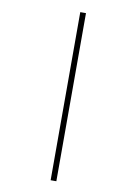

<svg xmlns="http://www.w3.org/2000/svg" viewBox="-106 -822 750 1126"><g transform="rotate(10 269.0 -259.5)"><path d="M278 241H312V-760H278Z"/></g></svg>

Font: Noto Sans ExtraLight
Style: Italic
Weight: 200
Italic angle: -12°
Designer: Monotype Design Team
Foundry: Monotype Imaging Inc.
Version: Version 2.013